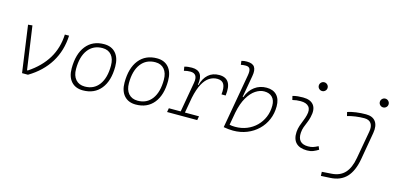

<svg xmlns="http://www.w3.org/2000/svg" viewBox="-81 -1282 4264 2055"><g transform="rotate(15 2051.0 -254.0)"><path d="M156.2 0 84 -517.6 131.3 -522.5 199.7 -43.9H208.5Q342.8 -132.8 414.1 -250.5Q485.4 -368.2 491.7 -517.6H538.6Q531.2 -350.6 450.9 -219.7Q370.6 -88.9 221.7 0Z M831.1 9.8Q748.5 9.8 702.1 -42.5Q655.8 -94.7 655.8 -187.5Q655.8 -347.7 727.3 -437.5Q798.8 -527.3 925.8 -527.3Q1008.8 -527.3 1055.2 -474.1Q1101.6 -420.9 1101.6 -325.2Q1101.6 -167.5 1030 -78.9Q958.5 9.8 831.1 9.8ZM840.8 -35.2Q941.4 -35.2 998 -111.3Q1054.7 -187.5 1054.7 -323.7Q1054.7 -398.4 1019.3 -440.4Q983.9 -482.4 919.9 -482.4Q817.9 -482.4 760.3 -406Q702.6 -329.6 702.6 -193.8Q702.6 -119.1 739.3 -77.1Q775.9 -35.2 840.8 -35.2Z M1417 9.8Q1334.5 9.8 1288.1 -42.5Q1241.7 -94.7 1241.7 -187.5Q1241.7 -347.7 1313.2 -437.5Q1384.8 -527.3 1511.7 -527.3Q1594.7 -527.3 1641.1 -474.1Q1687.5 -420.9 1687.5 -325.2Q1687.5 -167.5 1616 -78.9Q1544.4 9.8 1417 9.8ZM1426.8 -35.2Q1527.3 -35.2 1584 -111.3Q1640.6 -187.5 1640.6 -323.7Q1640.6 -398.4 1605.2 -440.4Q1569.8 -482.4 1505.9 -482.4Q1403.8 -482.4 1346.2 -406Q1288.6 -329.6 1288.6 -193.8Q1288.6 -119.1 1325.2 -77.1Q1361.8 -35.2 1426.8 -35.2Z M1763.2 0 1771 -43.9H1902.3L1960.9 -377.9Q1979 -482.4 1892.6 -482.4Q1856.4 -482.4 1822.8 -472.7L1815.4 -516.6Q1835.9 -522.9 1856.7 -525.1Q1877.4 -527.3 1898.4 -527.3Q2033.7 -527.3 2006.3 -365.7H2012.7Q2033.2 -442.9 2080.8 -485.1Q2128.4 -527.3 2201.2 -527.3Q2349.1 -527.3 2323.2 -333H2276.9Q2285.6 -408.7 2265.4 -445.6Q2245.1 -482.4 2191.4 -482.4Q2145.5 -482.4 2105 -457Q2064.5 -431.6 2032.5 -373Q2000.5 -314.5 1979.5 -215.3L1949.2 -43.9H2105L2097.2 0Z M2496.1 9.8Q2469.7 9.8 2443.4 7.1Q2417 4.4 2390.6 -0.5L2497.1 -604Q2505.4 -651.9 2494.9 -674.8Q2484.4 -697.8 2448.2 -697.8Q2435.1 -697.8 2421.6 -696.5Q2408.2 -695.3 2395 -692.4L2389.6 -734.9Q2404.3 -739.3 2419.2 -741Q2434.1 -742.7 2449.2 -742.7Q2512.7 -742.7 2535.2 -709.5Q2557.6 -676.3 2545.4 -608.9L2502.4 -365.7H2509.8Q2537.6 -442.9 2594.5 -485.1Q2651.4 -527.3 2727.1 -527.3Q2799.8 -527.3 2840.1 -484.1Q2880.4 -440.9 2880.4 -361.3Q2880.4 -282.2 2851.6 -214.6Q2822.8 -147 2770.5 -96.7Q2718.3 -46.4 2648.2 -18.3Q2578.1 9.8 2496.1 9.8ZM2470.2 -183.6 2444.8 -41.5Q2470.2 -35.2 2506.8 -35.2Q2576.7 -35.2 2636.2 -59.3Q2695.8 -83.5 2740 -127.2Q2784.2 -170.9 2808.8 -229.2Q2833.5 -287.6 2833.5 -356.4Q2833.5 -416.5 2801.8 -449.5Q2770 -482.4 2712.4 -482.4Q2665 -482.4 2617.2 -451.2Q2569.3 -419.9 2530.3 -354Q2491.2 -288.1 2470.2 -183.6Z M3424.8 -66.9 3439.9 -31.2Q3413.1 -14.2 3383.5 -2.2Q3354 9.8 3315.4 9.8Q3232.9 9.8 3192.4 -31.7Q3151.9 -73.2 3156.7 -153.3Q3159.2 -189.9 3170.9 -224.4Q3182.6 -258.8 3196.3 -291.5Q3210 -324.2 3217.3 -355Q3233.4 -417.5 3206.3 -450Q3179.2 -482.4 3114.3 -482.4Q3067.9 -482.4 3024.9 -471.2L3014.6 -513.7Q3043.5 -522 3072.3 -524.7Q3101.1 -527.3 3129.9 -527.3Q3212.9 -527.3 3248.3 -480.7Q3283.7 -434.1 3261.7 -345.2Q3253.4 -310.5 3240.5 -280.5Q3227.5 -250.5 3216.8 -221.2Q3206.1 -191.9 3203.6 -157.7Q3195.3 -35.2 3314.9 -35.2Q3345.7 -35.2 3369.1 -42.5Q3392.6 -49.8 3424.8 -66.9ZM3307.1 -646Q3287.1 -646 3272.7 -660.2Q3258.3 -674.3 3258.3 -694.3Q3258.3 -714.4 3272.7 -728.8Q3287.1 -743.2 3307.1 -743.2Q3327.1 -743.2 3341.6 -728.8Q3356 -714.4 3356 -694.3Q3356 -674.3 3341.6 -660.2Q3327.1 -646 3307.1 -646Z M3530.3 234.4 3528.3 189.5 3635.7 182.1Q3728 175.8 3780.8 118.7Q3833.5 61.5 3853 -49.8L3907.7 -355Q3918.9 -416 3896.2 -449.2Q3873.5 -482.4 3821.3 -482.4Q3774.4 -482.4 3725.3 -475.8Q3676.3 -469.2 3634.3 -456.5L3624 -499Q3664.6 -512.7 3717.8 -520Q3771 -527.3 3827.1 -527.3Q3901.4 -527.3 3934.3 -481.9Q3967.3 -436.5 3953.1 -354L3900.4 -50.8Q3876.5 85 3811.3 154.1Q3746.1 223.1 3632.8 229ZM3983.4 -646Q3963.4 -646 3949 -660.2Q3934.6 -674.3 3934.6 -694.3Q3934.6 -714.4 3949 -728.8Q3963.4 -743.2 3983.4 -743.2Q4003.4 -743.2 4017.8 -728.8Q4032.2 -714.4 4032.2 -694.3Q4032.2 -674.3 4017.8 -660.2Q4003.4 -646 3983.4 -646Z"/></g></svg>

Font: Cascadia Code ExtraLight
Style: Italic
Weight: 200
Italic angle: -10°
Monospace: yes
Designer: Aaron Bell
Foundry: Saja Typeworks
Version: Version 2404.023; ttfautohint (v1.8.4)